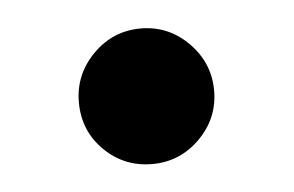

<svg xmlns="http://www.w3.org/2000/svg" viewBox="-28 -205 366 239"><g transform="rotate(-5 154.5 -85.5)"><path d="M69.8 -85Q69.8 -119.6 94.7 -144.8Q119.6 -169.9 154.3 -169.9Q189 -169.9 213.9 -144.8Q238.8 -119.6 238.8 -85Q238.8 -50.3 213.9 -25.4Q189 -0.5 154.3 -0.5Q119.1 -0.5 94.5 -24.9Q69.8 -49.3 69.8 -85Z"/></g></svg>

Font: Shabnam FD
Style: Bold-FD
Weight: 700
Foundry: DejaVu fonts team - Redesigned by Saber Rastikerdar - Based on Vazir font
Version: Version 5.0.1